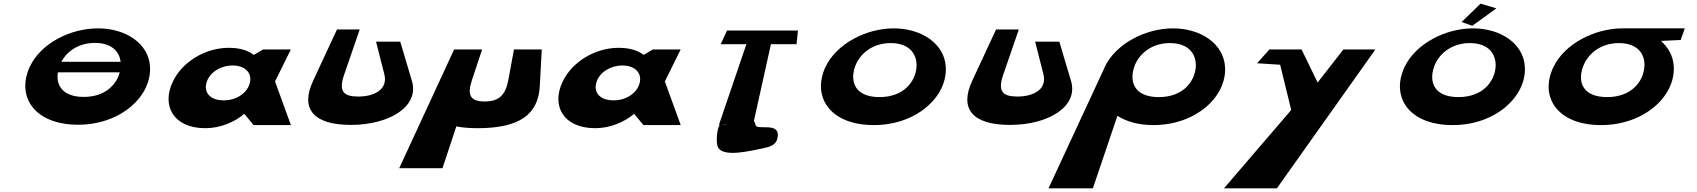

<svg xmlns="http://www.w3.org/2000/svg" viewBox="-20 -688 9333 1056"><path d="M643.3 -348H317.3C348 -405 411.2 -452 502.2 -452C593.2 -452 637 -405 643.3 -348ZM298.4 -290H638.4C621 -222 557.7 -155 440.7 -155C321.7 -155 287 -222 298.4 -290ZM144.1 -321C68.3 -159 167.3 -2 409.3 -2C645.3 -2 814.3 -159 805.1 -321C797.9 -450 670.4 -532 518.4 -532C367.4 -532 203.9 -450 144.1 -321Z M930.6 -239C867.5 -108 932.4 17 1109.4 17C1192.4 17 1270.6 -17 1322.3 -61H1324.3L1375 0H1580L1492.7 -240L1579.7 -416H1426.7L1376.1 -386C1343.9 -411 1298 -425 1238 -425C1109 -425 982.3 -348 930.6 -239ZM1117.6 -239C1135.8 -293 1197.2 -328 1259.2 -328C1321.2 -328 1364.8 -293 1355.6 -239C1345.7 -181 1284.8 -136 1210.8 -136C1133.8 -136 1097.7 -181 1117.6 -239Z M2181.2 -459H2048.2L2093.8 -280C2115.5 -193 2034 -157 1951 -157C1868 -157 1840.5 -186 1873.8 -280L1958.5 -526H1833.5L1702.3 -244C1631.1 -92 1700.2 -1 1910.2 -1C2119.2 -1 2288.5 -101 2245.3 -244Z M2631.7 -416H2477.7L2175.7 237H2413.7L2489.9 7C2522.9 14 2562.4 17 2607.4 17C2835.4 17 2940.7 -57 2948.9 -215L2959.7 -416H2806.7L2776.1 -249C2760.2 -165 2724.9 -130 2645.9 -130C2565.9 -130 2548.2 -165 2576.1 -249Z M3074.6 -239C3011.5 -108 3076.4 17 3253.4 17C3336.4 17 3414.6 -17 3466.3 -61H3468.3L3519 0H3724L3636.7 -240L3723.7 -416H3570.7L3520.1 -386C3487.9 -411 3442 -425 3382 -425C3253 -425 3126.3 -348 3074.6 -239ZM3261.6 -239C3279.8 -293 3341.2 -328 3403.2 -328C3465.2 -328 3508.8 -293 3499.6 -239C3489.7 -181 3428.8 -136 3354.8 -136C3277.8 -136 3241.7 -181 3261.6 -239Z M3944.1 -445H4085.1L3934.3 -2H3939.3C3925.5 10 3912.4 102 3932.4 128C3969.1 176 4105.3 142 4175.4 128C4214.6 120 4248.2 110 4256 72C4276.5 -23 4142.1 32 4136 0C4133.5 -10 4130.6 -17 4126.5 -23L4220.1 -445H4361.1L4368.6 -520H3978.6ZM3980.2 -1C3970 0 3960 0 3950.3 -2Z M4519.8 -319C4445 -157 4543 0 4786 0C5022 0 5191 -157 5181.8 -319C5175.6 -448 5047.4 -532 4895.4 -532C4744.4 -532 4580.6 -448 4519.8 -319ZM4681.8 -319C4705.5 -389 4775 -451 4879 -451C4983 -451 5025.5 -389 5020.8 -319C5014.9 -241 4952.6 -154 4817.6 -154C4679.6 -154 4655.9 -241 4681.8 -319Z M5806.2 -459H5673.2L5718.8 -280C5740.5 -193 5659 -157 5576 -157C5493 -157 5465.5 -186 5498.8 -280L5583.5 -526H5458.5L5327.3 -244C5256.1 -92 5325.2 -1 5535.2 -1C5744.2 -1 5913.5 -101 5870.3 -244Z M6217.8 -319C6241.5 -389 6311 -451 6414 -451C6519 -451 6561.5 -389 6556.8 -319C6550.9 -241 6488.6 -154 6353.6 -154C6215.6 -154 6191.9 -241 6217.8 -319ZM6055.8 -319C6054.4 -316 6054 -314 6052.6 -311L5746.7 348H5990.7L6125.8 -51C6175.9 -19 6242 0 6323 0C6559 0 6727 -157 6717.8 -319C6710.6 -448 6583.4 -532 6431.4 -532C6280.4 -532 6116.6 -448 6055.8 -319Z M7368.7 -416 7226.8 -234 7138.7 -416H6961.7L6894 -340L7020.8 -332L7081.7 -83L6711.7 348H7002.7L7544.7 -416Z M8018.8 -567 8077.5 -546 8210.2 -642 8123.2 -668ZM7704.8 -319C7629 -157 7726 0 7970 0C8206 0 8375 -157 8366.8 -319C8360.6 -448 8233.4 -532 8081.4 -532C7930.4 -532 7765.6 -448 7704.8 -319ZM7866.8 -319C7890.5 -389 7961 -451 8064 -451C8169 -451 8210.5 -389 8205.8 -319C8199.9 -241 8136.6 -154 8001.6 -154C7863.6 -154 7839.9 -241 7866.8 -319Z M8685.8 -319C8710.5 -389 8780 -451 8884 -451C8988 -451 9030.5 -389 9023.8 -319C9017.9 -241 8954.6 -154 8819.6 -154C8680.6 -154 8657.9 -241 8685.8 -319ZM8901.4 -532C8750.3 -531 8585.6 -448 8523.8 -319C8446 -157 8543 0 8786 0C9022 0 9193 -157 9185.8 -319C9183.8 -378 9156.3 -427 9114.8 -463L9223.6 -468L9246.4 -532Z"/></svg>

Font: Hussar Milosc
Style: Obl
Weight: 700
Foundry: Cannot Into Space Fonts
Version: Version 1.02